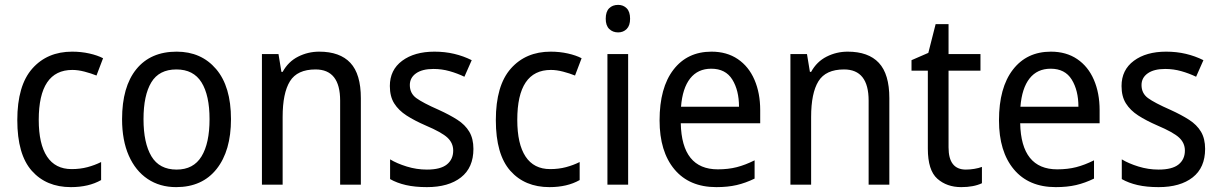

<svg xmlns="http://www.w3.org/2000/svg" viewBox="-20 -758 5007 788"><path d="M271 10Q170 10 110.5 -57Q51 -124 51 -265Q51 -407 112.5 -476.5Q174 -546 276 -546Q313 -546 346.5 -538.5Q380 -531 403 -519L376 -448Q354 -457 327 -464Q300 -471 277 -471Q139 -471 139 -266Q139 -167 173 -115.5Q207 -64 274 -64Q309 -64 339 -72Q369 -80 395 -93V-19Q344 10 271 10Z M928 -269Q928 -139 869 -64.5Q810 10 703 10Q636 10 586 -23.5Q536 -57 508.5 -119.5Q481 -182 481 -269Q481 -402 539.5 -474Q598 -546 705 -546Q806 -546 867 -474.5Q928 -403 928 -269ZM569 -269Q569 -171 601.5 -116.5Q634 -62 705 -62Q774 -62 807 -116Q840 -170 840 -269Q840 -367 807 -420Q774 -473 704 -473Q633 -473 601 -420Q569 -367 569 -269Z M1290 -546Q1375 -546 1418 -500Q1461 -454 1461 -355V0H1376V-345Q1376 -473 1275 -473Q1200 -473 1170 -424.5Q1140 -376 1140 -278V0H1055V-536H1123L1135 -463H1140Q1163 -505 1203.5 -525.5Q1244 -546 1290 -546Z M1923 -147Q1923 -70 1872 -30Q1821 10 1732 10Q1683 10 1646 1.5Q1609 -7 1581 -23V-104Q1609 -87 1649.5 -74.5Q1690 -62 1732 -62Q1788 -62 1814 -83Q1840 -104 1840 -140Q1840 -171 1816.5 -193Q1793 -215 1727 -243Q1681 -263 1648.5 -284Q1616 -305 1598 -333.5Q1580 -362 1580 -405Q1580 -471 1630.5 -508.5Q1681 -546 1763 -546Q1806 -546 1844 -537Q1882 -528 1916 -511L1886 -443Q1857 -457 1825 -466Q1793 -475 1759 -475Q1713 -475 1687.5 -457Q1662 -439 1662 -409Q1662 -375 1688.5 -355.5Q1715 -336 1781 -307Q1825 -287 1857 -266.5Q1889 -246 1906 -217.5Q1923 -189 1923 -147Z M2235 10Q2134 10 2074.5 -57Q2015 -124 2015 -265Q2015 -407 2076.5 -476.5Q2138 -546 2240 -546Q2277 -546 2310.5 -538.5Q2344 -531 2367 -519L2340 -448Q2318 -457 2291 -464Q2264 -471 2241 -471Q2103 -471 2103 -266Q2103 -167 2137 -115.5Q2171 -64 2238 -64Q2273 -64 2303 -72Q2333 -80 2359 -93V-19Q2308 10 2235 10Z M2517 -738Q2538 -738 2552 -724Q2566 -710 2566 -681Q2566 -653 2552 -639Q2538 -625 2517 -625Q2495 -625 2480.5 -639Q2466 -653 2466 -681Q2466 -710 2480 -724Q2494 -738 2517 -738ZM2558 -536V0H2473V-536Z M2900 -546Q2963 -546 3008 -515.5Q3053 -485 3076.5 -430.5Q3100 -376 3100 -306V-252H2774Q2778 -63 2926 -63Q2969 -63 3004 -72Q3039 -81 3077 -100V-25Q3040 -7 3003.5 1.5Q2967 10 2920 10Q2809 10 2748 -63Q2687 -136 2687 -264Q2687 -398 2744 -472Q2801 -546 2900 -546ZM2899 -476Q2844 -476 2812.5 -436Q2781 -396 2775 -320H3013Q3013 -387 2985.5 -431.5Q2958 -476 2899 -476Z M3459 -546Q3544 -546 3587 -500Q3630 -454 3630 -355V0H3545V-345Q3545 -473 3444 -473Q3369 -473 3339 -424.5Q3309 -376 3309 -278V0H3224V-536H3292L3304 -463H3309Q3332 -505 3372.5 -525.5Q3413 -546 3459 -546Z M3944 -62Q3961 -62 3979 -65Q3997 -68 4010 -73V-6Q3976 10 3925 10Q3866 10 3827 -24.5Q3788 -59 3788 -148V-468H3721V-511L3790 -541L3820 -659H3873V-536H4004V-468H3873V-153Q3873 -62 3944 -62Z M4293 -546Q4356 -546 4401 -515.5Q4446 -485 4469.5 -430.5Q4493 -376 4493 -306V-252H4167Q4171 -63 4319 -63Q4362 -63 4397 -72Q4432 -81 4470 -100V-25Q4433 -7 4396.5 1.5Q4360 10 4313 10Q4202 10 4141 -63Q4080 -136 4080 -264Q4080 -398 4137 -472Q4194 -546 4293 -546ZM4292 -476Q4237 -476 4205.5 -436Q4174 -396 4168 -320H4406Q4406 -387 4378.5 -431.5Q4351 -476 4292 -476Z M4926 -147Q4926 -70 4875 -30Q4824 10 4735 10Q4686 10 4649 1.5Q4612 -7 4584 -23V-104Q4612 -87 4652.5 -74.5Q4693 -62 4735 -62Q4791 -62 4817 -83Q4843 -104 4843 -140Q4843 -171 4819.5 -193Q4796 -215 4730 -243Q4684 -263 4651.5 -284Q4619 -305 4601 -333.5Q4583 -362 4583 -405Q4583 -471 4633.5 -508.5Q4684 -546 4766 -546Q4809 -546 4847 -537Q4885 -528 4919 -511L4889 -443Q4860 -457 4828 -466Q4796 -475 4762 -475Q4716 -475 4690.5 -457Q4665 -439 4665 -409Q4665 -375 4691.5 -355.5Q4718 -336 4784 -307Q4828 -287 4860 -266.5Q4892 -246 4909 -217.5Q4926 -189 4926 -147Z"/></svg>

Font: Noto Sans Khmer SemiCondensed
Style: Regular
Weight: 400
Width: 4
Designer: Danh Hong and the Monotype Design Team
Foundry: Monotype Imaging Inc.
Version: Version 2.004; ttfautohint (v1.8.4.7-5d5b)